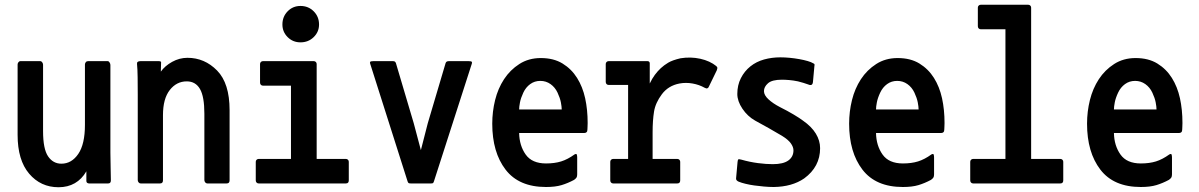

<svg xmlns="http://www.w3.org/2000/svg" viewBox="-20 -721 5040 807"><path d="M354 50Q350 50 346.5 47.5Q343 45 343 40V-1Q324 32 294.5 49Q265 66 226 66Q151 66 102.5 9Q54 -48 54 -154V-450Q54 -455 57.5 -459.5Q61 -464 65 -464H150Q154 -464 157.5 -459Q161 -454 161 -449V-170Q161 -95 182 -64Q203 -33 238 -33Q281 -33 309 -74Q337 -115 337 -196V-450Q337 -455 340.5 -459.5Q344 -464 350 -464H433Q437 -464 440.5 -458.5Q444 -453 444 -448V-79Q444 -48 445 -18Q446 12 446 37Q446 50 435 50Z M851 50Q846 50 842.5 45.5Q839 41 839 36V-243Q839 -315 820.5 -347Q802 -379 765 -379Q722 -379 693.5 -342.5Q665 -306 665 -237V37Q665 50 653 50H571Q566 50 562.5 45.5Q559 41 559 36V-323Q559 -361 558.5 -396Q558 -431 556 -451Q554 -464 570 -464H648Q659 -464 657 -456L656 -420Q673 -444 703.5 -461Q734 -478 768 -478Q840 -478 892.5 -424.5Q945 -371 945 -258V37Q945 50 933 50Z M1067 50Q1062 50 1058.5 46.5Q1055 43 1055 37V-41Q1055 -46 1058.5 -49.5Q1062 -53 1067 -53H1203V-361H1085Q1080 -361 1076.5 -364.5Q1073 -368 1073 -374V-452Q1073 -457 1076.5 -460.5Q1080 -464 1085 -464H1299Q1304 -464 1307.5 -460.5Q1311 -457 1311 -452V-53H1434Q1439 -53 1442.5 -49.5Q1446 -46 1446 -41V37Q1446 50 1434 50ZM1243 -543Q1211 -543 1189 -565Q1167 -587 1167 -618Q1167 -651 1189 -673.5Q1211 -696 1243 -696Q1276 -696 1298.5 -673.5Q1321 -651 1321 -618Q1321 -587 1298.5 -565Q1276 -543 1243 -543Z M1792 50H1706Q1700 50 1697.5 48.5Q1695 47 1693 41L1536 -453Q1534 -458 1536 -461Q1538 -464 1549 -464H1631Q1636 -464 1639 -462.5Q1642 -461 1644 -456L1719 -203L1749 -90L1778 -203L1853 -456Q1855 -461 1858.5 -462.5Q1862 -464 1867 -464H1950Q1961 -464 1963 -461Q1965 -458 1963 -453L1804 41Q1802 47 1800 48.5Q1798 50 1792 50Z M2449 -177Q2449 -169 2445.5 -165.5Q2442 -162 2436 -162H2162Q2163 -109 2189.5 -71.5Q2216 -34 2275 -34Q2311 -34 2338.5 -42.5Q2366 -51 2395 -72Q2403 -76 2404.5 -71Q2406 -66 2406 -59V12Q2406 21 2403 25.5Q2400 30 2393 35Q2367 49 2340.5 57Q2314 65 2275 65Q2161 65 2105 -8Q2049 -81 2049 -201Q2049 -252 2061 -300.5Q2073 -349 2098.5 -388Q2124 -427 2163 -452Q2202 -477 2253 -477Q2307 -477 2344.5 -454Q2382 -431 2405.5 -393.5Q2429 -356 2439.5 -308Q2450 -260 2450 -204Q2450 -197 2449.5 -188.5Q2449 -180 2449 -177ZM2251 -381Q2227 -381 2208.5 -367.5Q2190 -354 2179.5 -331.5Q2169 -309 2165.5 -290.5Q2162 -272 2162 -261H2341Q2341 -272 2337.5 -290.5Q2334 -309 2323.5 -331.5Q2313 -354 2294 -367.5Q2275 -381 2251 -381Z M2557 50Q2552 50 2548.5 46.5Q2545 43 2545 37V-41Q2545 -46 2548.5 -49.5Q2552 -53 2557 -53H2620V-329V-364H2538Q2533 -364 2529.5 -367.5Q2526 -371 2526 -377V-452Q2526 -457 2529.5 -460.5Q2533 -464 2538 -464H2702Q2706 -464 2708.5 -461.5Q2711 -459 2711 -455V-370Q2721 -391 2732.5 -406.5Q2744 -422 2757.5 -434.5Q2771 -447 2788.5 -457.5Q2806 -468 2840 -476Q2883 -483 2923.5 -474Q2964 -465 2991 -443Q2996 -438 2995 -434Q2994 -430 2993 -426L2960 -358Q2958 -352 2953.5 -350Q2949 -348 2942 -352Q2919 -365 2891 -370Q2863 -375 2836 -370Q2789 -361 2762 -325Q2735 -289 2729 -252Q2723 -215 2723 -165V-53H2827Q2832 -53 2835.5 -49.5Q2839 -46 2839 -41V37Q2839 50 2827 50Z M3360 29Q3309 64 3232 65Q3212 65 3190.5 63Q3169 61 3150.5 58.5Q3132 56 3113.5 51.5Q3095 47 3086 43Q3082 42 3077.5 38Q3073 34 3074 27L3080 -40Q3081 -49 3083 -51Q3085 -53 3096 -50Q3131 -40 3165.5 -35.5Q3200 -31 3228 -31Q3272 -31 3293.5 -46.5Q3315 -62 3315 -89Q3315 -103 3304 -118.5Q3293 -134 3267 -150Q3240 -166 3211 -182.5Q3182 -199 3154 -214Q3122 -232 3100.5 -264Q3079 -296 3079 -326Q3079 -363 3094 -392.5Q3109 -422 3134 -442Q3159 -462 3191.5 -471Q3224 -480 3260 -480Q3279 -480 3299.5 -478Q3320 -476 3339.5 -472.5Q3359 -469 3374.5 -464.5Q3390 -460 3398 -455Q3403 -453 3403.5 -450.5Q3404 -448 3403 -443L3397 -377Q3396 -367 3391 -364.5Q3386 -362 3377 -366Q3358 -373 3334 -379Q3315 -383 3297.5 -384.5Q3280 -386 3266 -386Q3225 -386 3208 -371Q3191 -356 3191 -338Q3191 -321 3210 -303.5Q3229 -286 3258 -271Q3290 -255 3316 -239.5Q3342 -224 3355 -214Q3391 -189 3409 -159.5Q3427 -130 3427 -98Q3427 -20 3360 29Z M3949 -177Q3949 -169 3945.5 -165.5Q3942 -162 3936 -162H3662Q3663 -109 3689.5 -71.5Q3716 -34 3775 -34Q3811 -34 3838.5 -42.5Q3866 -51 3895 -72Q3903 -76 3904.5 -71Q3906 -66 3906 -59V12Q3906 21 3903 25.5Q3900 30 3893 35Q3867 49 3840.5 57Q3814 65 3775 65Q3661 65 3605 -8Q3549 -81 3549 -201Q3549 -252 3561 -300.5Q3573 -349 3598.5 -388Q3624 -427 3663 -452Q3702 -477 3753 -477Q3807 -477 3844.5 -454Q3882 -431 3905.5 -393.5Q3929 -356 3939.5 -308Q3950 -260 3950 -204Q3950 -197 3949.5 -188.5Q3949 -180 3949 -177ZM3751 -381Q3727 -381 3708.5 -367.5Q3690 -354 3679.5 -331.5Q3669 -309 3665.5 -290.5Q3662 -272 3662 -261H3841Q3841 -272 3837.5 -290.5Q3834 -309 3823.5 -331.5Q3813 -354 3794 -367.5Q3775 -381 3751 -381Z M4070 50Q4065 50 4061.5 46.5Q4058 43 4058 37V-41Q4058 -46 4061.5 -49.5Q4065 -53 4070 -53H4206V-598H4102Q4097 -598 4093.5 -601.5Q4090 -605 4090 -611V-689Q4090 -694 4093.5 -697.5Q4097 -701 4102 -701H4302Q4307 -701 4310.5 -697.5Q4314 -694 4314 -689V-53H4437Q4442 -53 4445.5 -49.5Q4449 -46 4449 -41V37Q4449 50 4437 50Z M4949 -177Q4949 -169 4945.5 -165.5Q4942 -162 4936 -162H4662Q4663 -109 4689.5 -71.5Q4716 -34 4775 -34Q4811 -34 4838.5 -42.5Q4866 -51 4895 -72Q4903 -76 4904.5 -71Q4906 -66 4906 -59V12Q4906 21 4903 25.5Q4900 30 4893 35Q4867 49 4840.5 57Q4814 65 4775 65Q4661 65 4605 -8Q4549 -81 4549 -201Q4549 -252 4561 -300.5Q4573 -349 4598.5 -388Q4624 -427 4663 -452Q4702 -477 4753 -477Q4807 -477 4844.5 -454Q4882 -431 4905.5 -393.5Q4929 -356 4939.5 -308Q4950 -260 4950 -204Q4950 -197 4949.5 -188.5Q4949 -180 4949 -177ZM4751 -381Q4727 -381 4708.5 -367.5Q4690 -354 4679.5 -331.5Q4669 -309 4665.5 -290.5Q4662 -272 4662 -261H4841Q4841 -272 4837.5 -290.5Q4834 -309 4823.5 -331.5Q4813 -354 4794 -367.5Q4775 -381 4751 -381Z"/></svg>

Font: NanumGothicCoding
Style: Bold
Weight: 700
Monospace: yes
Designer: Kwon Bruce; Nicolas Noh; Sung-woo Choi; Go-un Cha; Soo-hyun Park;
Foundry: NHN Corporation
Version: Version 2.000;PS 1;hotconv 1.0.49;makeotf.lib2.0.14853